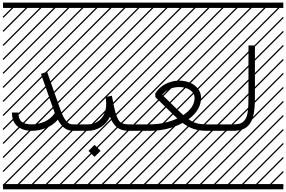

<svg xmlns="http://www.w3.org/2000/svg" viewBox="-23 -990 2168 1453"><path d="M530.3 -48.8V0Q493.7 0 466.1 -19.8Q438.5 -39.6 414.6 -84Q376.5 -40.5 323.5 -20.3Q270.5 0 216.8 0Q150.9 0 109.1 -34.2Q67.4 -68.4 67.4 -138.2H116.2Q116.2 -88.9 140.6 -68.8Q165 -48.8 216.8 -48.8Q267.6 -48.8 314.9 -69.8Q362.3 -90.8 391.6 -134.3Q386.7 -145.5 380.9 -163.6L287.1 -430.7L333 -447.3L426.8 -180.2Q441.9 -137.2 455.1 -110.1Q468.3 -83 481.4 -70.1Q494.6 -57.1 505.1 -53Q515.6 -48.8 530.3 -48.8ZM0 402.8H530.3V442.9H0ZM0 -970.2H530.3V-930.2H0ZM526.9 410.6 533.7 417.5 525.4 425.8 518.6 418.9ZM526.9 304.7 533.7 311.5 419.4 425.8 412.6 418.9ZM526.9 198.7 533.7 205.6 313.5 425.8 306.6 418.9ZM526.9 92.3 533.7 99.1 207.5 425.8 200.7 418.9ZM526.9 -13.2 533.7 -6.3 101.6 425.8 94.7 418.9ZM526.9 -119.1 533.7 -112.3 3.4 418 -3.4 411.1ZM526.9 -225.6 533.7 -218.8 3.4 311.5 -3.4 304.7ZM526.9 -331.5 533.7 -324.7 3.4 205.6 -3.4 198.7ZM526.9 -438 533.7 -431.2 3.4 99.1 -3.4 92.3ZM526.9 -543.5 533.7 -536.6 3.4 -6.3 -3.4 -13.2ZM526.9 -649.4 533.7 -642.6 3.4 -112.3 -3.4 -119.1ZM526.9 -755.9 533.7 -749 3.4 -218.8 -3.4 -225.6ZM526.9 -861.8 533.7 -855 3.4 -324.7 -3.4 -331.5ZM516.6 -958 523.4 -951.2 3.4 -431.2 -3.4 -438ZM411.1 -958 418 -951.2 3.4 -536.6 -3.4 -543.5ZM305.2 -958 312 -951.2 3.4 -642.6 -3.4 -649.4ZM198.7 -958 205.6 -951.2 3.4 -749 -3.4 -755.9ZM92.3 -958 99.1 -951.2 3.4 -855 -3.4 -861.8Z M646.5 151.9 692.4 106 738.3 151.9 692.4 197.3ZM530.3 -48.8H640.1Q701.2 -48.8 741 -91.1Q780.8 -133.3 780.8 -206.5Q780.8 -228.5 775.9 -256.3L823.7 -265.1Q834.5 -207.5 839.8 -183.1Q857.9 -100.6 878.7 -74.7Q899.4 -48.8 950.7 -48.8H1060.5V0H950.7Q895.5 0 861.8 -26.6Q828.1 -53.2 809.6 -107.4Q786.1 -56.6 741 -28.3Q695.8 0 640.1 0H530.3Q520 0 512.9 -7.1Q505.9 -14.2 505.9 -24.4Q505.9 -34.7 512.9 -41.7Q520 -48.8 530.3 -48.8ZM530.3 402.8H1060.5V442.9H530.3ZM530.3 -970.2H1060.5V-930.2H530.3ZM1057.1 410.6 1064 417.5 1055.7 425.8 1048.8 418.9ZM1057.1 304.7 1064 311.5 949.7 425.8 942.9 418.9ZM1057.1 198.7 1064 205.6 843.8 425.8 836.9 418.9ZM1057.1 92.3 1064 99.1 737.8 425.8 731 418.9ZM1057.1 -13.2 1064 -6.3 631.8 425.8 625 418.9ZM1057.1 -119.1 1064 -112.3 533.7 418 526.9 411.1ZM1057.1 -225.6 1064 -218.8 533.7 311.5 526.9 304.7ZM1057.1 -331.5 1064 -324.7 533.7 205.6 526.9 198.7ZM1057.1 -438 1064 -431.2 533.7 99.1 526.9 92.3ZM1057.1 -543.5 1064 -536.6 533.7 -6.3 526.9 -13.2ZM1057.1 -649.4 1064 -642.6 533.7 -112.3 526.9 -119.1ZM1057.1 -755.9 1064 -749 533.7 -218.8 526.9 -225.6ZM1057.1 -861.8 1064 -855 533.7 -324.7 526.9 -331.5ZM1046.9 -958 1053.7 -951.2 533.7 -431.2 526.9 -438ZM941.4 -958 948.2 -951.2 533.7 -536.6 526.9 -543.5ZM835.4 -958 842.3 -951.2 533.7 -642.6 526.9 -649.4ZM729 -958 735.8 -951.2 533.7 -749 526.9 -755.9ZM622.6 -958 629.4 -951.2 533.7 -855 526.9 -861.8Z M1060.5 -48.8H1106Q1223.1 -48.8 1319.3 -93.8Q1311.5 -100.6 1294.9 -116.2L1152.8 -254.9L1151.9 -283.2Q1183.1 -331.5 1231.9 -355.7Q1280.8 -379.9 1333.5 -379.9Q1374.5 -379.9 1411.6 -365.5Q1448.7 -351.1 1473.6 -320.8Q1498.5 -290.5 1498.5 -250.5Q1498.5 -157.2 1403.8 -87.4Q1436.5 -64.9 1467 -56.9Q1497.6 -48.8 1544.9 -48.8H1590.8V0H1544.9Q1487.8 0 1445.6 -13.2Q1403.3 -26.4 1359.4 -59.6Q1248 0 1106 0H1060.5Q1050.3 0 1043.2 -7.1Q1036.1 -14.2 1036.1 -24.4Q1036.1 -34.7 1043.2 -41.7Q1050.3 -48.8 1060.5 -48.8ZM1363.8 -119.1Q1449.7 -176.3 1449.7 -250.5Q1449.7 -284.2 1416.7 -307.6Q1383.8 -331.1 1333.5 -331.1Q1253.4 -331.1 1204.6 -272.5L1329.1 -151.4Q1353 -128.4 1363.8 -119.1ZM1060.5 402.8H1590.8V442.9H1060.5ZM1060.5 -970.2H1590.8V-930.2H1060.5ZM1587.4 410.6 1594.2 417.5 1585.9 425.8 1579.1 418.9ZM1587.4 304.7 1594.2 311.5 1480 425.8 1473.1 418.9ZM1587.4 198.7 1594.2 205.6 1374 425.8 1367.2 418.9ZM1587.4 92.3 1594.2 99.1 1268.1 425.8 1261.2 418.9ZM1587.4 -13.2 1594.2 -6.3 1162.1 425.8 1155.3 418.9ZM1587.4 -119.1 1594.2 -112.3 1064 418 1057.1 411.1ZM1587.4 -225.6 1594.2 -218.8 1064 311.5 1057.1 304.7ZM1587.4 -331.5 1594.2 -324.7 1064 205.6 1057.1 198.7ZM1587.4 -438 1594.2 -431.2 1064 99.1 1057.1 92.3ZM1587.4 -543.5 1594.2 -536.6 1064 -6.3 1057.1 -13.2ZM1587.4 -649.4 1594.2 -642.6 1064 -112.3 1057.1 -119.1ZM1587.4 -755.9 1594.2 -749 1064 -218.8 1057.1 -225.6ZM1587.4 -861.8 1594.2 -855 1064 -324.7 1057.1 -331.5ZM1577.1 -958 1584 -951.2 1064 -431.2 1057.1 -438ZM1471.7 -958 1478.5 -951.2 1064 -536.6 1057.1 -543.5ZM1365.7 -958 1372.6 -951.2 1064 -642.6 1057.1 -649.4ZM1259.3 -958 1266.1 -951.2 1064 -749 1057.1 -755.9ZM1152.8 -958 1159.7 -951.2 1064 -855 1057.1 -861.8Z M1590.8 -48.8H1743.7Q1770 -48.8 1788.6 -53.7Q1807.1 -58.6 1819.8 -71Q1832.5 -83.5 1839.8 -98.4Q1847.2 -113.3 1851.1 -140.1Q1855 -167 1856.2 -193.4Q1857.4 -219.7 1857.4 -261.7V-646H1906.2V-261.7Q1906.2 -235.4 1905.8 -215.3Q1905.3 -195.3 1903.1 -171.6Q1900.9 -147.9 1897.5 -130.6Q1894 -113.3 1887.9 -94.5Q1881.8 -75.7 1873.5 -62.3Q1865.2 -48.8 1853 -36.4Q1840.8 -23.9 1825.2 -16.4Q1809.6 -8.8 1789.1 -4.4Q1768.6 0 1743.7 0H1590.8Q1580.6 0 1573.5 -7.1Q1566.4 -14.2 1566.4 -24.4Q1566.4 -34.7 1573.5 -41.7Q1580.6 -48.8 1590.8 -48.8ZM1590.8 402.8H2121.1V442.9H1590.8ZM1590.8 -970.2H2121.1V-930.2H1590.8ZM2117.7 410.6 2124.5 417.5 2116.2 425.8 2109.4 418.9ZM2117.7 304.7 2124.5 311.5 2010.3 425.8 2003.4 418.9ZM2117.7 198.7 2124.5 205.6 1904.3 425.8 1897.5 418.9ZM2117.7 92.3 2124.5 99.1 1798.3 425.8 1791.5 418.9ZM2117.7 -13.2 2124.5 -6.3 1692.4 425.8 1685.5 418.9ZM2117.7 -119.1 2124.5 -112.3 1594.2 418 1587.4 411.1ZM2117.7 -225.6 2124.5 -218.8 1594.2 311.5 1587.4 304.7ZM2117.7 -331.5 2124.5 -324.7 1594.2 205.6 1587.4 198.7ZM2117.7 -438 2124.5 -431.2 1594.2 99.1 1587.4 92.3ZM2117.7 -543.5 2124.5 -536.6 1594.2 -6.3 1587.4 -13.2ZM2117.7 -649.4 2124.5 -642.6 1594.2 -112.3 1587.4 -119.1ZM2117.7 -755.9 2124.5 -749 1594.2 -218.8 1587.4 -225.6ZM2117.7 -861.8 2124.5 -855 1594.2 -324.7 1587.4 -331.5ZM2107.4 -958 2114.3 -951.2 1594.2 -431.2 1587.4 -438ZM2002 -958 2008.8 -951.2 1594.2 -536.6 1587.4 -543.5ZM1896 -958 1902.8 -951.2 1594.2 -642.6 1587.4 -649.4ZM1789.6 -958 1796.4 -951.2 1594.2 -749 1587.4 -755.9ZM1683.1 -958 1689.9 -951.2 1594.2 -855 1587.4 -861.8Z"/></svg>

Font: AzarMehrMSRS3
Style: Regular
Weight: 1
Designer: Amin Abedi
Version: Version 1.00